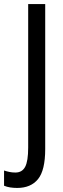

<svg xmlns="http://www.w3.org/2000/svg" viewBox="-69 -734 313 947"><path d="M16 193Q-2 193 -18.5 190.5Q-35 188 -49 182V107Q-37 111 -23 114Q-9 117 7 117Q40 117 55 89Q70 61 70 -6V-714H154V1Q154 106 118.5 149.5Q83 193 16 193Z"/></svg>

Font: Noto Sans Tamil ExtraCondensed
Style: Regular
Weight: 400
Width: 2
Designer: Jelle Bosma - Monotype Design Team
Foundry: Monotype Imaging Inc.
Version: Version 2.004; ttfautohint (v1.8.4.7-5d5b)